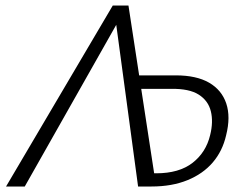

<svg xmlns="http://www.w3.org/2000/svg" viewBox="-20 -678 906 698"><path d="M2 0 390 -658H447L543 -31L522 0H482L398 -622H422L70 0ZM515 0V-48H548Q631 -48 680 -86Q729 -124 744 -187Q756 -235 746.5 -273.5Q737 -312 702.5 -334Q668 -356 602 -355H478L485 -404H619Q694 -404 740 -377.5Q786 -351 802.5 -302Q819 -253 802 -186Q789 -129 753.5 -87.5Q718 -46 661.5 -23Q605 0 531 0Z"/></svg>

Font: Ysabeau Infant Light
Style: Italic
Weight: 300
Italic angle: -12°
Designer: Christian Thalmann (Catharsis Fonts)
Version: Version 2.001;gftools[0.9.30]; featfreeze: ss01,ss02,lnum